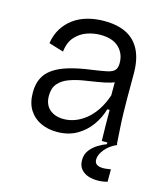

<svg xmlns="http://www.w3.org/2000/svg" viewBox="-107 -608 746 868"><g transform="rotate(15 266.5 -174.5)"><path d="M195 13Q153 13 119 -3Q85 -19 65 -51Q45 -83 45 -132Q45 -170 58.5 -198Q72 -226 100 -245.5Q128 -265 171.5 -278Q215 -291 275 -299Q319 -305 344.5 -310.5Q370 -316 380 -327Q390 -338 390 -361Q390 -405 360.5 -433.5Q331 -462 273 -462Q243 -462 212 -451.5Q181 -441 157.5 -415.5Q134 -390 129 -345L60 -366Q66 -405 84 -434.5Q102 -464 130 -485Q158 -506 195 -516.5Q232 -527 275 -527Q335 -527 377 -506.5Q419 -486 441.5 -442.5Q464 -399 464 -331V-215Q464 -182 465 -144.5Q466 -107 468.5 -70Q471 -33 473 0H403Q402 -38 401.5 -73.5Q401 -109 401 -145H390Q378 -103 352 -67Q326 -31 287 -9Q248 13 195 13ZM210 -51Q236 -51 262 -60.5Q288 -70 312.5 -89.5Q337 -109 357 -139Q377 -169 391 -210V-293L419 -292Q405 -275 377.5 -266.5Q350 -258 316 -253Q282 -248 247.5 -242Q213 -236 184 -225Q155 -214 137 -193Q119 -172 119 -136Q119 -95 144 -73Q169 -51 210 -51ZM476 171Q457 177 433 177.5Q409 178 388 171.5Q367 165 353 149Q339 133 339 106Q339 79 354 59.5Q369 40 390.5 27Q412 14 429 8V-5H474V0Q440 15 420 40Q400 65 400 87Q400 101 407.5 107.5Q415 114 427 116Q439 118 452 116.5Q465 115 476 113Z"/></g></svg>

Font: Bricolage Grotesque 36pt Light
Style: Regular
Weight: 300
Designer: Mathieu Triay
Foundry: Atelier Triay
Version: Version 1.001;gftools[0.9.33.dev8+g029e19f]